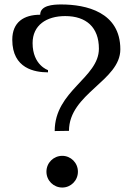

<svg xmlns="http://www.w3.org/2000/svg" viewBox="-20 -830 592 860"><path d="M289 -244C289 -411 519 -468 519 -609C519 -776 366 -810 254 -810C217 -810 160 -806 160 -764C87 -764 35 -731 35 -652C35 -522 137 -506 195 -506V-516C195 -516 126 -538 126 -637C126 -717 188 -758 272 -758C366 -758 423 -708 423 -612C423 -481 225 -424 225 -243ZM188 -61C188 -21 220 10 259 10C297 10 329 -21 329 -61C329 -101 297 -132 259 -132C220 -132 188 -101 188 -61Z"/></svg>

Font: Milonga
Style: Regular
Weight: 400
Designer: Pablo Impallari, Brenda Gallo, Rodrigo Fuenzalida
Foundry: Pablo Impallari, Brenda Gallo, Rodrigo Fuenzalida
Version: Version 1.000